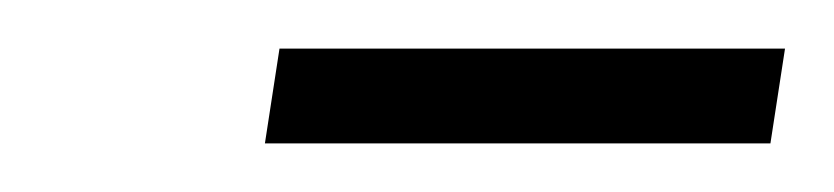

<svg xmlns="http://www.w3.org/2000/svg" viewBox="-20 -738 343 79"><path d="M297 -679H89L95 -718H303Z"/></svg>

Font: Fira Sans Condensed ExtraLight
Style: Italic
Weight: 275
Width: 3
Italic angle: -8°
Designer: Carrois Corporate & Edenspiekermann AG
Foundry: Carrois Corporate GbR & Edenspiekermann AG
Version: Version 4.203